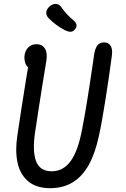

<svg xmlns="http://www.w3.org/2000/svg" viewBox="-20 -973 660 1004"><path d="M70.8 -264.2Q87 -376.3 116.3 -558.5Q125.2 -609.3 133.5 -660L146.8 -614.3Q127.3 -614.3 117.5 -631.8Q107.7 -649.3 107.7 -671.8Q107.7 -690.8 115.2 -706.8Q122.7 -722.8 136.9 -732.3Q151.2 -741.8 170.7 -741.8Q189.3 -741.8 202.7 -732.6Q216 -723.3 221.4 -703.8Q226.8 -684.2 222.2 -654.2Q216.7 -618.7 203 -536.8Q193.3 -476.5 184.2 -417.4Q175 -358.3 163.8 -283.8Q148.7 -184.5 168.2 -130.9Q187.8 -77.3 251.2 -77.3Q309.8 -77.3 349.1 -130.2Q388.3 -183 409.8 -299.3Q432.8 -415.5 465.5 -640.8L472 -686Q476.8 -719.3 489.1 -735.3Q501.3 -751.3 523.3 -751.3Q540.2 -751.3 550.4 -742.6Q560.7 -733.8 564.2 -718.7Q567.8 -703.5 565.3 -684.7Q550.7 -574 531.7 -453Q512.7 -332 496.8 -260.7Q477.8 -172.2 444.9 -112.1Q412 -52 361.7 -20.5Q311.3 11 242 11Q168.8 11 126.4 -25.8Q84 -62.5 71.3 -124.4Q58.7 -186.3 70.8 -264.2ZM320 -814.8Q297.3 -826 274.7 -842.9Q252 -859.8 234.5 -877.7Q220.7 -892.5 221.8 -908.2Q222.8 -923.8 237.7 -938Q247.2 -947.3 259 -950.9Q270.8 -954.5 282.2 -950.5Q293.7 -946.5 302 -933.5Q313.7 -916.5 330.4 -898.5Q347.2 -880.5 364.7 -866.2Q379 -853.8 380.1 -841.5Q381.2 -829.2 370 -817.5Q360.2 -806.5 347.8 -806.9Q335.5 -807.3 320 -814.8Z"/></svg>

Font: Monaspace Radon Var
Style: Regular
Weight: 400
Designer: Riley Cran and the Lettermatic Team
Version: Version 1.000 (Monaspace Radon Var)